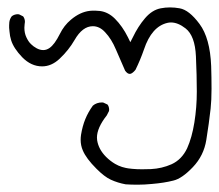

<svg xmlns="http://www.w3.org/2000/svg" viewBox="-20 -236 596 523"><path d="M199.7 145Q199.7 160.2 205.6 173.8Q214.8 195.8 242.7 223.6Q264.6 245.6 281.7 253.4Q300.8 262.2 322.3 266.1Q336.9 267.1 355 267.1Q373 267.1 393.6 265.1Q427.7 262.2 452.1 255.9Q475.6 250.5 505.4 219.2Q535.2 188 542 145Q549.3 99.6 553.7 60.1Q556.2 37.1 556.2 5.9Q556.2 -25.4 555.2 -56.2Q552.2 -132.3 523.4 -170.9Q495.1 -209 469.2 -213.4Q456.1 -215.8 443.1 -215.8Q430.2 -215.8 418 -213.4Q394.5 -209 375.2 -186.5Q356 -164.1 341.8 -134.3L335 -121.1L328.6 -134.3Q313.5 -164.6 293 -185.1Q274.9 -203.1 252.4 -206.1Q243.7 -207 239.3 -207Q234.9 -207 232.2 -207Q229.5 -207 225.1 -206.5Q198.2 -203.6 172.9 -182.1Q154.3 -166.5 143.1 -143.6Q128.9 -115.2 115.2 -105.5Q106.9 -99.6 97.9 -99.6Q88.9 -99.6 79.8 -104.5Q70.8 -109.4 64 -116.2Q57.1 -123 51.8 -134.5Q46.4 -146 46.4 -160.6Q46.4 -166 47.1 -170.2Q47.9 -174.3 47.9 -176.3Q47.9 -185.1 43 -191.4L32.2 -196.8Q30.3 -197.3 28.8 -197.3Q19.5 -197.3 12.2 -191.9Q6.8 -185.1 5.4 -175.8Q4.9 -170.4 4.9 -167.2Q4.9 -164.1 4.9 -160.2Q4.9 -156.2 5.9 -149.9Q6.8 -137.7 10.3 -126.5Q17.1 -104.5 40.5 -80.1Q64.9 -55.2 94.7 -55.2Q120.1 -55.2 142.1 -75.7Q167 -99.1 183.1 -127Q204.6 -164.6 232.9 -164.6Q251.5 -164.6 266.6 -147.9Q283.7 -129.9 295.9 -100.8Q308.1 -71.8 320.8 -43.5Q327.1 -34.7 333.5 -34.7Q338.4 -34.7 345.2 -41.5L349.1 -45.9Q362.3 -72.8 372.1 -101.1Q393.1 -164.1 436.5 -173.8Q440.9 -174.8 445.8 -174.8Q464.8 -174.8 485.4 -158.7Q511.2 -138.7 513.7 -82.5Q516.1 -29.3 516.1 13.4Q516.1 56.2 509.5 97.4Q502.9 138.7 489.7 168Q475.1 198.7 447.3 211.4Q420.9 223.1 391.1 224.6Q381.3 225.1 366.9 225.1Q352.5 225.1 340.1 223.9Q327.6 222.7 322.5 221.4Q317.4 220.2 312.5 218.8Q307.6 217.3 302.7 215.1Q297.9 212.9 293.5 210.4Q280.3 202.6 269 191.4Q248.5 170.9 244.6 146Q244.1 142.6 244.1 138.7Q244.1 112.3 271 78.1L276.9 66.4Q277.3 64.5 277.3 63Q277.3 54.7 272.9 48.8L261.7 43.5Q259.8 43 258.3 43Q243.2 43 232.9 51.8Q220.2 69.3 212.4 88.4Q204.6 107.4 200.7 131.3Q199.7 138.2 199.7 145Z"/></svg>

Font: Bakudai
Style: ExtraLight
Weight: 200
Version: Version 1.48